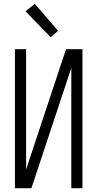

<svg xmlns="http://www.w3.org/2000/svg" viewBox="-20 -995 515 1015"><path d="M59 0V-735H118V-99L329 -735H416V0H357V-636L146 0ZM248 -798 115 -935 164 -975 287 -832Z"/></svg>

Font: Iosevka QP Light
Style: Regular
Weight: 300
Designer: Belleve Invis
Foundry: Belleve Invis
Version: Version 20.0.0; ttfautohint (v1.8.4)